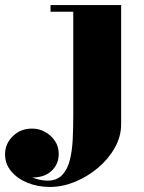

<svg xmlns="http://www.w3.org/2000/svg" viewBox="-184 -480 569 760"><path d="M14 260Q-34 260 -74.5 243.8Q-115 227.5 -139.5 198.2Q-164 169 -164 131Q-164 89 -133.2 59Q-102.5 29 -57 29Q-29.5 29 -5.5 42.2Q18.5 55.5 33.5 78Q48.5 100.5 48.5 128Q48.5 169.5 20.5 196Q-7.5 222.5 -55 222.5Q-84.5 222.5 -109 208Q-133.5 193.5 -148.2 172.2Q-163 151 -163 131H-137Q-137 161.5 -114.2 184.8Q-91.5 208 -58.8 221.5Q-26 235 3.5 235Q41 235 62 213Q83 191 92.2 154.5Q101.5 118 103.8 72.5Q106 27 106 -20.5V-433.5H16V-460H295.5V11.5Q295.5 60.5 270.2 105.2Q245 150 203.5 184.8Q162 219.5 112.5 239.8Q63 260 14 260Z"/></svg>

Font: Bodoni Moda 9pt Black
Style: Regular
Weight: 900
Designer: Owen Earl
Foundry: indestructible type
Version: Version 2.005